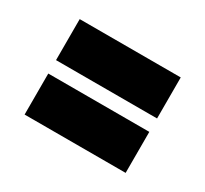

<svg xmlns="http://www.w3.org/2000/svg" viewBox="-69 -529 476 446"><g transform="rotate(30 169.5 -306.0)"><path d="M34 -324V-434H305V-324ZM34 -178V-288H305V-178Z"/></g></svg>

Font: Bricolage Grotesque 96pt Condensed Bricolage Grotesque 48pt Condensed Regular
Style: Bold
Weight: 700
Width: 3
Designer: Mathieu Triay
Foundry: Atelier Triay
Version: Version 1.001; ttfautohint (v1.8.4.7-5d5b);gftools[0.9.33.de